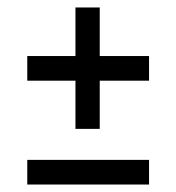

<svg xmlns="http://www.w3.org/2000/svg" viewBox="-20 -550 470 514"><path d="M182 -205V-334H53V-400H182V-530H247V-400H379V-334H247V-205ZM53 -56V-122H379V-56Z"/></svg>

Font: Saira Ultra Condensed Medium
Style: Regular
Weight: 500
Width: 1
Designer: Hector Gatti with collaboration of the Omnibus-Type team
Foundry: Omnibus-Type
Version: Version 1.001; ttfautohint (v1.8)